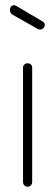

<svg xmlns="http://www.w3.org/2000/svg" viewBox="-20 -714 211 734"><path d="M85 -472Q93 -472 98 -467.5Q103 -463 103 -455V-18Q103 -11 98 -5.5Q93 0 85 0Q78 0 73 -5.5Q68 -11 68 -18V-455Q68 -463 73 -467.5Q78 -472 85 -472ZM28 -658Q18 -664 18 -676Q18 -683 22 -688.5Q26 -694 34 -694Q37 -694 41 -692L143 -632Q151 -628 151 -619Q151 -611 145.5 -606Q140 -601 132 -601Q127 -601 123 -604Z"/></svg>

Font: AkaAcidDosis
Style: ExtraLight
Weight: 250
Designer: Edgar Tolentino, Pablo Impallari, Igino Marini, Aka-Acid
Foundry: Edgar Tolentino, Pablo Impallari, Igino Marini, Aka-Acid
Version: Version 1.007